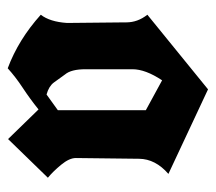

<svg xmlns="http://www.w3.org/2000/svg" viewBox="-50 -514 551 490"><g transform="rotate(90 225.0 -269.5)"><path d="M18.1 -370.6 208.5 -525.4 424.3 -424.3Q386.2 -391.1 385.7 -349.6L383.8 -188Q383.8 -171.4 401.1 -150.4Q418.5 -129.4 434.1 -116.7L335.4 -15.1L259.8 -92.8Q232.4 -70.8 204.6 -52.5Q176.8 -34.2 154.8 -14.2Q81.5 -41.5 18.1 -98.6Q36.1 -121.6 39.1 -165.5L37.6 -313Q37.6 -314.9 37.6 -316.9Q37.6 -345.7 18.1 -370.6ZM185.5 -408.2Q157.2 -365.7 157.2 -332.5V-212.9Q157.2 -176.3 170.4 -160.6Q181.6 -144.5 191.2 -131.8Q200.7 -119.1 221.7 -113.3L261.7 -142.1V-366.7Z"/></g></svg>

Font: UnifrakturCook
Style: Bold
Weight: 700
Designer: j. 'mach' wust
Version: Version 2011-09-01